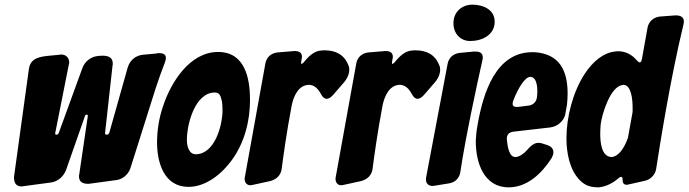

<svg xmlns="http://www.w3.org/2000/svg" viewBox="-20 -797 2955 824"><path d="M687 -527C690 -535 692 -542 692 -548C692 -568 674 -569 658 -569L648 -567L593 -562C562 -559 537 -538 528 -507L449 -227C447 -222 443 -219 438 -219C432 -219 431 -221 431 -227L463 -516C464 -519 464 -521 464 -524C464 -552 443 -558 419 -558C414 -558 409 -557 402 -557C371 -554 345 -535 334 -506L232 -226C230 -221 227 -219 222 -219C219 -219 217 -220 217 -223C217 -224 217 -225 217 -226L276 -523C277 -525 277 -527 277 -529C277 -548 264 -563 243 -563C240 -563 238 -563 235 -562C224 -561 213 -560 203 -559L193 -558C154 -554 111 -550 104 -501L40 -37C40 -15 47 3 72 3C75 3 78 3 81 2L200 -14C228 -18 252 -39 263 -66L345 -300C346 -303 349 -305 352 -305C355 -305 357 -303 357 -300L320 -48C319 -45 319 -43 319 -40C319 -14 338 -8 360 -8L478 -24C506 -27 531 -48 540 -76L648 -418C661 -457 674 -494 687 -527Z M916 -574C795 -574 714 -445 680 -342C663 -293 654 -238 654 -186C654 -99 684 5 789 5C865 5 933 -52 975 -110C1029 -184 1053 -277 1053 -368C1053 -460 1032 -574 916 -574ZM820 -135C790 -135 782 -172 782 -196C782 -267 818 -400 902 -400C921 -400 926 -387 930 -372C934 -361 935 -338 935 -325C935 -257 901 -135 820 -135Z M1455 -442C1476 -466 1479 -487 1479 -498C1479 -505 1478 -512 1475 -517C1458 -562 1421 -581 1374 -581C1369 -581 1363 -581 1358 -580C1336 -579 1313 -565 1289 -536C1282 -527 1277 -523 1274 -523C1274 -523 1272 -522 1272 -527C1272 -530 1273 -535 1274 -541C1275 -546 1276 -550 1276 -553C1276 -573 1261 -578 1244 -578L1171 -572C1144 -569 1124 -552 1119 -525L1031 -38C1030 -35 1030 -32 1030 -29C1030 -12 1041 -2 1054 -2C1058 -2 1062 -3 1067 -4L1140 -20C1167 -27 1186 -46 1189 -73C1196 -126 1209 -224 1232 -345C1240 -384 1261 -433 1307 -433C1327 -432 1344 -419 1357 -394C1364 -380 1373 -373 1382 -373C1391 -373 1400 -379 1410 -390Z M1845 -442C1866 -466 1869 -487 1869 -498C1869 -505 1868 -512 1865 -517C1848 -562 1811 -581 1764 -581C1759 -581 1753 -581 1748 -580C1726 -579 1703 -565 1679 -536C1672 -527 1667 -523 1664 -523C1664 -523 1662 -522 1662 -527C1662 -530 1663 -535 1664 -541C1665 -546 1666 -550 1666 -553C1666 -573 1651 -578 1634 -578L1561 -572C1534 -569 1514 -552 1509 -525L1421 -38C1420 -35 1420 -32 1420 -29C1420 -12 1431 -2 1444 -2C1448 -2 1452 -3 1457 -4L1530 -20C1557 -27 1576 -46 1579 -73C1586 -126 1599 -224 1622 -345C1630 -384 1651 -433 1697 -433C1717 -432 1734 -419 1747 -394C1754 -380 1763 -373 1772 -373C1781 -373 1790 -379 1800 -390Z M2103 -704C2103 -756 2053 -777 2008 -777C1961 -777 1926 -745 1926 -697C1926 -655 1954 -621 1998 -621C2048 -621 2103 -646 2103 -704ZM1953 -570C1926 -567 1906 -550 1901 -523L1809 -37C1808 -33 1808 -29 1808 -26C1808 -10 1819 1 1836 1C1839 1 1842 1 1845 0L1907 -10C1934 -14 1953 -34 1956 -61C1977 -203 2028 -440 2050 -537C2051 -542 2052 -546 2052 -550C2052 -573 2035 -576 2016 -576Z M2347 -118C2352 -127 2355 -135 2355 -142C2355 -149 2355 -165 2330 -174L2305 -182C2300 -183 2296 -184 2292 -184C2280 -184 2266 -181 2243 -154C2230 -139 2209 -123 2192 -123C2165 -123 2158 -167 2155 -200C2155 -220 2164 -229 2184 -232L2341 -250C2373 -254 2399 -277 2406 -306C2409 -321 2410 -333 2413 -345C2415 -362 2416 -379 2416 -396C2416 -493 2382 -566 2274 -573H2264C2107 -573 2054 -396 2031 -269C2027 -249 2024 -228 2023 -208C2022 -201 2022 -195 2022 -189C2022 -100 2056 7 2163 7C2242 7 2304 -51 2347 -118ZM2284 -377C2281 -360 2269 -347 2250 -344L2202 -338C2191 -338 2180 -338 2180 -352C2180 -355 2181 -359 2182 -363C2205 -424 2235 -467 2255 -467H2256C2287 -467 2289 -411 2284 -377Z M2913 -691C2914 -696 2915 -700 2915 -704C2915 -726 2898 -731 2879 -731L2812 -726C2785 -723 2764 -705 2759 -678L2735 -544C2733 -534 2730 -529 2726 -529C2723 -529 2719 -532 2714 -537C2691 -564 2664 -577 2633 -577C2629 -577 2625 -577 2621 -576C2574 -572 2527 -538 2488 -478C2439 -402 2411 -295 2411 -204C2411 -142 2424 -68 2469 -23C2493 1 2517 7 2550 7C2578 4 2606 -8 2633 -31C2638 -36 2643 -38 2646 -38C2650 -38 2652 -34 2652 -25C2652 -13 2656 -4 2670 -4C2672 -4 2674 -4 2676 -5L2747 -21C2772 -26 2792 -47 2796 -72C2812 -176 2857 -460 2913 -691ZM2675 -206C2658 -157 2633 -126 2606 -123C2560 -123 2556 -190 2556 -223C2556 -236 2557 -250 2558 -264C2563 -306 2600 -429 2653 -432C2654 -433 2654 -433 2655 -433C2690 -433 2695 -368 2695 -334V-317Z"/></svg>

Font: Bangerz
Style: Bold
Weight: 700
Designer: vernon adams
Foundry: Vernon Adams
Version: Version 2.10;December 28, 2023;FontCreator 13.0.0.2683 64-bi